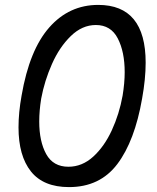

<svg xmlns="http://www.w3.org/2000/svg" viewBox="-20 -751 640 783"><path d="M55.5 -231.5Q55.5 -292.5 68 -361Q100 -547.5 181 -639.2Q262 -731 380.5 -731Q574 -731 574 -495.5Q574 -429 559.5 -349Q529.5 -176 458.5 -82Q387.5 12 261.5 12Q157 12 106.2 -51.8Q55.5 -115.5 55.5 -231.5ZM480 -361Q488.5 -413 488.5 -456.5Q488.5 -540 460.2 -594.5Q432 -649 371 -649Q315 -649 268.8 -604Q222.5 -559 192 -490.2Q161.5 -421.5 148 -349Q140 -299.5 140 -255.5Q140 -174 168.5 -122.5Q197 -71 259 -71Q315 -71 360.2 -112.2Q405.5 -153.5 436 -219.8Q466.5 -286 480 -361Z"/></svg>

Font: JuliaMono
Style: Italic
Weight: 400
Italic angle: -9°
Monospace: yes
Designer: cormullion
Foundry: corm
Version: Version 0.057; ttfautohint (v1.8.4)